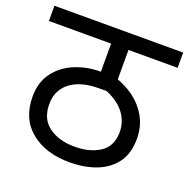

<svg xmlns="http://www.w3.org/2000/svg" viewBox="-114 -731 828 841"><g transform="rotate(20 300.0 -311.0)"><path d="M600 -551H371V-414Q451 -384 495 -327.5Q539 -271 539 -198Q539 -128 506 -84.5Q473 -41 418 -20.5Q363 0 297 0Q184 0 115 -56.5Q46 -113 46 -216Q46 -283 80 -328.5Q114 -374 169.5 -397Q225 -420 287 -420H290V-551H0V-622H600ZM293 -72Q364 -72 411 -102.5Q458 -133 458 -200Q458 -248 429 -286.5Q400 -325 343 -349H308Q234 -349 187 -321Q159 -304 142.5 -276.5Q126 -249 126 -210Q126 -140 173.5 -106Q221 -72 293 -72Z"/></g></svg>

Font: RS Noto Sans
Style: Regular
Weight: 400
Designer: Monotype Design Team
Foundry: Monotype Imaging Inc.
Version: Version 3.10